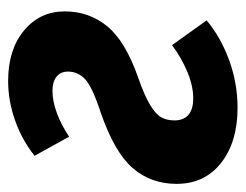

<svg xmlns="http://www.w3.org/2000/svg" viewBox="-88 -502 604 472"><g transform="rotate(-90 214.0 -266.0)"><path d="M422 -409Q422 -349 385.5 -304.5Q349 -260 261 -229Q215 -213 192 -199Q169 -185 161.5 -171.5Q154 -158 154 -139Q154 -117 167.5 -105Q181 -93 208 -93Q239 -93 273.5 -107.5Q308 -122 339 -145L400 -60Q358 -25 301.5 -4.5Q245 16 185 16Q101 16 49.5 -24.5Q-2 -65 -2 -134Q-2 -197 37 -242Q76 -287 175 -321Q236 -341 255 -358.5Q274 -376 274 -401Q274 -419 261.5 -429Q249 -439 227 -439Q201 -439 171.5 -428Q142 -417 114 -398L67 -483Q106 -514 154 -531Q202 -548 251 -548Q328 -548 375 -509Q422 -470 422 -409Z"/></g></svg>

Font: Fira Sans Condensed
Style: Bold Italic
Weight: 700
Width: 3
Italic angle: -8°
Designer: Carrois Corporate & Edenspiekermann AG
Foundry: Carrois Corporate GbR & Edenspiekermann AG
Version: Version 4.203